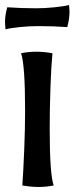

<svg xmlns="http://www.w3.org/2000/svg" viewBox="-26 -739 297 765"><path d="M63 0Q67 -56 70.5 -141.5Q74 -227 74 -298Q74 -479 58 -527Q88 -533 120 -533Q147 -533 183 -527Q178 -476 175 -389.5Q172 -303 172 -227Q172 -44 188 0Q158 6 128 6Q99 6 63 0ZM-6 -651Q-6 -679 3 -710Q58 -706 118 -706Q153 -706 191.5 -710Q230 -714 249 -719Q251 -701 251 -693Q251 -664 242 -631Q187 -635 127 -635Q90 -635 51.5 -631Q13 -627 -4 -622Q-6 -642 -6 -651Z"/></svg>

Font: Mirza Medium
Style: Regular
Weight: 500
Designer: Arabic design by Kourosh Beigpour, Latin design by Eduardo Tunni, engineering by Lasse Fister
Version: Version 1.0010g